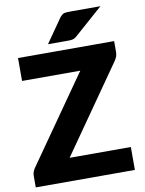

<svg xmlns="http://www.w3.org/2000/svg" viewBox="-100 -1003 808 1072"><g transform="rotate(-10 304.5 -467.0)"><path d="M586.9 -728.5V-667.5Q586.9 -655.3 583 -642.1Q579.1 -631.3 570.8 -618.7L229 -129.9H576.2V0H14.2V-64.9Q14.2 -76.2 18.1 -87.9Q21.5 -97.7 28.8 -108.4L372.1 -598.6H42V-728.5ZM374.5 -933.6H545.4L383.8 -791Q377.4 -785.6 372.6 -782.7Q366.7 -779.3 360.8 -777.8Q356.4 -776.9 348.6 -775.9Q344.2 -775.4 333 -775.4H220.2L314.5 -910.6Q318.4 -916 326.7 -923.3Q333 -928.7 338.9 -930.7Q343.3 -932.1 354.5 -933.1Q359.9 -933.6 374.5 -933.6Z"/></g></svg>

Font: Lato-ExtraBold
Style: Regular
Weight: 500
Designer: Lukasz Dziedzic with Adam Twardoch and Botio Nikoltchev
Foundry: tyPoland Lukasz Dziedzic
Version: ""